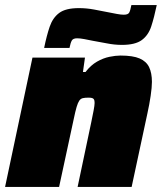

<svg xmlns="http://www.w3.org/2000/svg" viewBox="-26 -737 638 757"><path d="M-6 0 102 -510H309L301 -453H311Q332 -480 356.5 -494Q381 -508 405.5 -513Q430 -518 449 -518Q498 -518 524.5 -506.5Q551 -495 562 -472Q573 -449 573 -414Q573 -393 568 -359Q563 -325 555 -289L493 0H280L334 -256Q339 -280 343 -301Q347 -322 347 -331Q347 -341 344.5 -345Q342 -349 337 -350.5Q332 -352 323 -352Q309 -352 300.5 -350Q292 -348 286.5 -340Q281 -332 276 -315Q271 -298 265 -269L207 0ZM148 -548Q158 -597 170 -632Q182 -667 207.5 -686Q233 -705 285 -705Q315 -705 344.5 -699.5Q374 -694 399 -689Q419 -685 435 -682Q451 -679 462 -679Q479 -679 483.5 -687.5Q488 -696 492 -717H592Q582 -669 570.5 -633.5Q559 -598 533 -579Q507 -560 455 -560Q425 -560 395.5 -566Q366 -572 341 -576Q322 -580 305.5 -583Q289 -586 278 -586Q262 -586 257 -577Q252 -568 248 -548Z"/></svg>

Font: Saira Thin Black
Style: Italic
Weight: 900
Italic angle: -12°
Version: Version 1.101